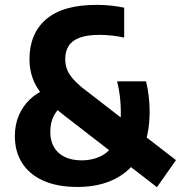

<svg xmlns="http://www.w3.org/2000/svg" viewBox="-20 -770 753 800"><path d="M634 10 240.8 -294.1Q187.9 -335.8 157.9 -372.7Q127.8 -409.6 115.3 -446.2Q102.8 -482.7 102.8 -523Q102.8 -629.7 172.1 -689.7Q241.5 -749.7 382.8 -749.7Q414.8 -749.7 443.2 -746.6Q471.6 -743.5 497.4 -738V-613.4Q473 -618.8 446.2 -621.8Q419.3 -624.7 395.5 -624.7Q343.9 -624.7 312.3 -613.1Q280.6 -601.4 266.2 -578.8Q251.8 -556.2 251.8 -524Q251.8 -502 258.4 -483.5Q264.9 -465.1 279.8 -446.6Q294.7 -428.2 320 -406.8L713.2 -102.8ZM303.3 9Q218.6 9 160.4 -17.2Q102.2 -43.4 72.1 -90.9Q41.9 -138.4 41.9 -202.7Q41.9 -250.8 58.7 -289.6Q75.5 -328.5 104.5 -355.9Q133.4 -383.3 169.9 -397.8L245.2 -335.4Q218.7 -315.2 204.1 -287.1Q189.5 -258.9 189.5 -220.4Q189.5 -183.2 205 -156.7Q220.6 -130.3 249.7 -116.1Q278.8 -101.9 319.8 -101.9Q366.8 -101.9 403.8 -121.2Q440.8 -140.5 462.1 -184.8Q483.5 -229.1 483.5 -304.5Q483.5 -333.8 479.7 -367Q475.9 -400.2 468 -431.2H588.6Q596.2 -400.2 599.9 -367.4Q603.5 -334.5 603.5 -306.2Q603.5 -201.3 566.7 -131.3Q529.8 -61.2 462.3 -26.1Q394.8 9 303.3 9Z"/></svg>

Font: Encode Sans Condensed Thin
Style: Regular
Weight: 100
Width: 3
Designer: Multiple Designers
Foundry: Impallari Type
Version: Version 3.002